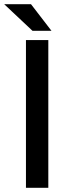

<svg xmlns="http://www.w3.org/2000/svg" viewBox="-34 -890 338 910"><path d="M89 0V-700H195V0ZM210 -744H120L-14 -870H113Z"/></svg>

Font: REM Medium
Style: Regular
Weight: 400
Version: Version 1.005;gftools[0.9.28]